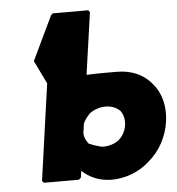

<svg xmlns="http://www.w3.org/2000/svg" viewBox="-59 -922 920 999"><g transform="rotate(-5 401.0 -422.5)"><path d="M578 -256C574 -226 560 -200 538 -180C517 -164 488 -153 454 -153C442 -153 371 -175 378 -180C367 -193 359 -210 358 -231L365 -281C373 -300 385 -316 401 -332C422 -348 453 -360 483 -360C514 -360 540 -350 559 -332C574 -314 582 -287 578 -256ZM325 -3 330 -38C365 -4 419 22 483 22C557 22 625 -5 676 -49L684 -56C742 -105 781 -177 792 -256C803 -335 784 -406 740 -456L734 -463C695 -507 635 -535 561 -535C532 -535 470 -536 401 -533L447 -857L439 -867H254L244 -858L134 -628L193 -507L122 -3L131 7H314Z"/></g></svg>

Font: Hussar Woodtype
Style: UltraObl
Weight: 900
Foundry: Cannot Into Space Fonts
Version: Version 1.07